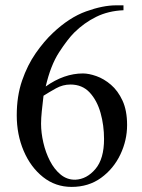

<svg xmlns="http://www.w3.org/2000/svg" viewBox="-20 -697 540 728"><path d="M461.9 -223.1Q461.9 -165 436.3 -111.1Q410.6 -57.1 363.3 -22.7Q315.9 11.7 251.5 11.7Q190.4 11.7 143.3 -25.6Q96.2 -63 69.8 -124.8Q43.5 -186.5 43.5 -259.8Q43.5 -332.5 63.7 -391.4Q84 -450.2 115.5 -495.4Q147 -540.5 180.2 -571.8Q242.7 -630.9 306.4 -653.8Q370.1 -676.8 420.4 -676.8H448.2V-658.2Q390.6 -655.8 344.7 -633.1Q298.8 -610.4 261.7 -573.7Q236.3 -548.3 204.1 -498.8Q171.9 -449.2 153.3 -369.1Q223.1 -418.5 294.4 -418.5Q316.9 -418.5 345.5 -408.4Q374 -398.4 400.6 -375.7Q427.2 -353 444.6 -315.4Q461.9 -277.8 461.9 -223.1ZM374.5 -169.9Q374.5 -221.7 361.3 -268.8Q348.1 -315.9 320.1 -346.2Q292 -376.5 247.1 -376.5Q218.3 -376.5 192.4 -362.1Q166.5 -347.7 145 -334Q141.1 -301.3 138.4 -274.9Q135.7 -248.5 135.7 -228Q135.7 -193.8 144.3 -156.5Q152.8 -119.1 169.4 -86.9Q186 -54.7 210.2 -34.9Q234.4 -15.1 265.6 -15.6Q309.1 -17.6 341.8 -56.2Q374.5 -94.7 374.5 -169.9Z"/></svg>

Font: BabelStone Roman
Style: Regular
Weight: 400
Designer: Walt Agee, Victor Gaultney, Peter Martin, Debbi Hosken, Becca Hirsbrunner (SIL); Andrew West (BabelStone)
Foundry: BabelStone
Version: Version 16.000